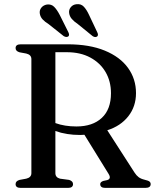

<svg xmlns="http://www.w3.org/2000/svg" viewBox="-20 -916 756 936"><path d="M643 -462Q643 -397 605.5 -349.2Q568 -301.5 503 -281L636 -74.5Q645 -60.5 656 -52.2Q667 -44 686 -39.5Q703.5 -35.5 709 -30.8Q714.5 -26 714.5 -18.5Q714.5 0 688.5 0H493.5Q468.5 0 468.5 -18.5Q468.5 -29 484 -34L502.5 -38Q524 -44.5 509.5 -68L391.5 -259Q381.5 -258 371 -258Q302.5 -258 250 -277.5V-72Q250 -51 272.5 -45L317 -39Q336 -33 336 -18.5Q336 0 311.5 0H81Q56 0 56 -18.5Q56 -33.5 75.5 -39L108 -45Q133 -51 133 -72V-628Q133 -649 108 -655L75.5 -661Q56 -666.5 56 -681.5Q56 -700 81 -700H309.5Q416.5 -700 491 -669.2Q565.5 -638.5 604.2 -584.8Q643 -531 643 -462ZM250 -661.5V-316Q295 -299.5 352.5 -299.5Q431.5 -299.5 476.2 -341.2Q521 -383 521 -461.5Q521 -519.5 494.8 -564.5Q468.5 -609.5 420.2 -635.5Q372 -661.5 306 -661.5ZM414 -843.5 454 -759Q461 -745 454 -738.5Q444.5 -731.5 431.5 -740L359 -799Q341 -811 330 -823.8Q319 -836.5 317 -853Q315 -869 325.5 -881.5Q336 -894 353.5 -895.5Q375 -898 388.8 -883.2Q402.5 -868.5 414 -843.5ZM271 -843.5 313 -759.5Q320 -745 313.5 -739Q304.5 -732 290.5 -740L217.5 -798Q199.5 -809 188 -821.2Q176.5 -833.5 174 -850Q171.5 -866 181.5 -878.5Q191.5 -891 209 -894Q230.5 -896.5 244.2 -882.5Q258 -868.5 271 -843.5Z"/></svg>

Font: Fraunces 9pt
Style: Regular
Weight: 400
Version: Version 1.000;[b76b70a41]